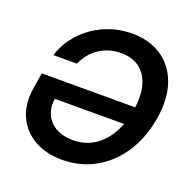

<svg xmlns="http://www.w3.org/2000/svg" viewBox="-131 -868 1003 1008"><g transform="rotate(20 370.0 -363.5)"><path d="M318.8 10.7Q228 10.7 162.4 -27.1Q96.7 -64.9 66.2 -133.1Q35.6 -201.2 50.3 -292L64.5 -379.4H625.5L608.4 -277.3H143.1L175.3 -280.8Q166.5 -228 184.8 -188.5Q203.1 -148.9 242.9 -127.2Q282.7 -105.5 336.9 -105.5Q400.9 -105.5 451.7 -136.5Q502.4 -167.5 536.6 -225.3Q570.8 -283.2 584 -363.8Q597.2 -444.3 581.3 -502.2Q565.4 -560.1 524.4 -591.1Q483.4 -622.1 420.4 -622.1Q385.7 -622.1 355.2 -612.8Q324.7 -603.5 298.8 -586.2Q272.9 -568.8 253.2 -544.7Q233.4 -520.5 220.7 -490.2H88.9Q106 -545.4 140.1 -590.8Q174.3 -636.2 221.2 -669.4Q268.1 -702.6 324 -720.5Q379.9 -738.3 440.4 -738.3Q537.1 -738.3 605.5 -692.6Q673.8 -647 703.6 -563Q733.4 -479 714.4 -363.8Q700.2 -278.8 665.3 -209.7Q630.4 -140.6 578.1 -91.3Q525.9 -42 460.2 -15.6Q394.5 10.7 318.8 10.7Z"/></g></svg>

Font: Inter 24pt SemiBold
Style: Italic
Weight: 600
Italic angle: -9.3988°
Designer: Rasmus Andersson
Foundry: rsms
Version: Version 4.001;git-66647c0bb